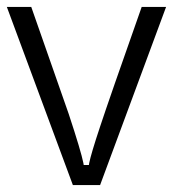

<svg xmlns="http://www.w3.org/2000/svg" viewBox="-20 -548 512 561"><path d="M465.3 -527.8H394C330.6 -348.1 290 -231.4 272.5 -178.2C254.4 -124 244.1 -88.9 240.7 -71.8L239.7 -65.9H233.9H230.5H224.6L223.6 -71.8C219.2 -93.8 205.1 -141.6 180.7 -215.3L71.3 -527.8H0L192.9 -7.3H272.5Z"/></svg>

Font: Sahel Light
Style: Regular
Weight: 300
Foundry: Saber Rastikerdar (saber.rastikerdar@gmail.com)
Version: Version 3.4.0